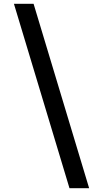

<svg xmlns="http://www.w3.org/2000/svg" viewBox="-20 -843 540 1006"><path d="M344 143 53 -823H156L447 143Z"/></svg>

Font: Zed Mono Semibold
Style: Regular
Weight: 600
Monospace: yes
Designer: Belleve Invis
Foundry: Belleve Invis
Version: Version 1.0.0; ttfautohint (v1.8.4)